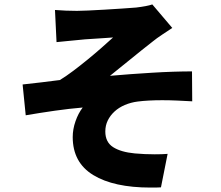

<svg xmlns="http://www.w3.org/2000/svg" viewBox="-20 -784 996 866"><path d="M228 -739Q254 -737 277.5 -736Q301 -735 327 -735Q342 -735 377 -736.5Q412 -738 452.5 -740.5Q493 -743 532 -745.5Q571 -748 594 -750Q644 -756 667 -764L757 -658Q739 -646 712.5 -628.5Q686 -611 669 -597Q619 -558 569.5 -517.5Q520 -477 476 -442Q520 -446 569 -449.5Q618 -453 666.5 -456Q715 -459 761 -460.5Q807 -462 846 -462L847 -327Q813 -329 778.5 -330.5Q744 -332 712 -332Q680 -332 652 -330.5Q624 -329 601 -326Q570 -322 543 -310.5Q516 -299 496.5 -281Q477 -263 466 -240.5Q455 -218 455 -191Q455 -143 490 -120.5Q525 -98 588 -92Q610 -90 633 -89Q656 -88 678 -88Q695 -88 710 -88.5Q725 -89 736 -90L706 61Q694 62 682 62Q670 62 659 62Q493 62 400.5 5.5Q308 -51 308 -166Q308 -201 320.5 -237Q333 -273 353 -299Q293 -294 226.5 -284.5Q160 -275 96 -264L82 -403Q120 -407 166 -412.5Q212 -418 250 -423Q278 -440 310.5 -464.5Q343 -489 376 -516Q409 -543 438.5 -569Q468 -595 490 -615Q476 -614 454 -612.5Q432 -611 408.5 -609.5Q385 -608 363 -606.5Q341 -605 327 -603Q310 -601 285.5 -599Q261 -597 235 -594Z"/></svg>

Font: Kinto Sans Black
Style: Regular
Weight: 900
Designer: Authors: Ryoko NISHIZUKA  (kana & ideographs); Paul D. Hunt (Latin, Greek & Cyrillic); Wenlong ZHANG  (bopomofo); Sandol
Foundry: Adobe Systems Incorporated, ookami Inc.
Version: Version 0.001